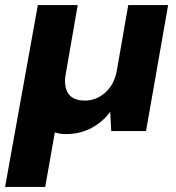

<svg xmlns="http://www.w3.org/2000/svg" viewBox="-51 -516 692 756"><path d="M-31 220 98 -496H255L210 -237Q208 -225 206.5 -216Q205 -207 205 -199Q205 -120 283 -120Q328 -120 363.5 -151.5Q399 -183 409 -238L454 -496H611L524 0H387L383 -76Q355 -37 310 -12.5Q265 12 208 12Q183 12 165 5L127 220Z"/></svg>

Font: Rethink Sans ExtraBold
Style: Italic
Weight: 800
Italic angle: -10°
Designer: The Rethink Sans project authors (Hans Thiessen). DM Sans designed by Colophon Foundry.
Foundry: Rethink Communications LLC
Version: Version 1.001